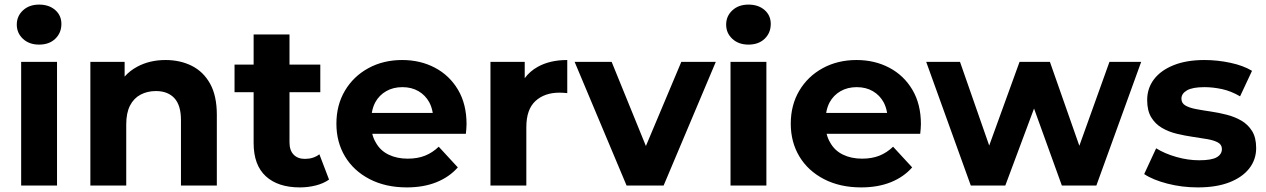

<svg xmlns="http://www.w3.org/2000/svg" viewBox="-20 -807 5507 835"><path d="M72 0V-538H228V0ZM150 -613Q107 -613 80 -638Q53 -663 53 -700Q53 -737 80 -762Q107 -787 150 -787Q193 -787 220 -763.5Q247 -740 247 -703Q247 -664 220.5 -638.5Q194 -613 150 -613Z M700 -546Q764 -546 814.5 -520.5Q865 -495 894 -442.5Q923 -390 923 -308V0H767V-285Q767 -349 738.5 -380Q710 -411 658 -411Q621 -411 591.5 -395.5Q562 -380 545.5 -348Q529 -316 529 -266V0H373V-538H522V-474Q545 -500 577 -517Q631 -546 700 -546Z M1284 8Q1189 8 1136 -40.5Q1083 -89 1083 -185V-406H1000V-526H1083V-657H1239V-526H1373V-406H1239V-188Q1239 -153 1257 -134.5Q1275 -116 1306 -116Q1343 -116 1369 -136L1411 -26Q1387 -9 1353.5 -0.5Q1320 8 1284 8Z M1749 8Q1657 8 1587.5 -28Q1518 -64 1480.5 -126.5Q1443 -189 1443 -269Q1443 -350 1480 -412.5Q1517 -475 1582 -510.5Q1647 -546 1729 -546Q1808 -546 1871.5 -512.5Q1935 -479 1972 -416.5Q2009 -354 2009 -267Q2009 -258 2008 -246.5Q2007 -235 2006 -225H1599Q1604 -204 1615 -186Q1634 -152 1670 -134.5Q1706 -117 1753 -117Q1796 -117 1828.5 -130Q1861 -143 1888 -169L1971 -79Q1934 -37 1878 -14.5Q1822 8 1749 8ZM1862 -316Q1858 -341 1847 -362Q1830 -393 1800 -410.5Q1770 -428 1730 -428Q1690 -428 1659.5 -410.5Q1629 -393 1612 -362Q1601 -341 1597 -316Z M2113 0V-538H2262V-467Q2284 -497 2318 -516Q2371 -546 2447 -546V-402Q2437 -403 2429 -403.5Q2421 -404 2413 -404Q2348 -404 2308.5 -367.5Q2269 -331 2269 -254V0Z M2705 0 2479 -538H2640L2789 -172L2943 -538H3093L2866 0Z M3157 0V-538H3313V0ZM3235 -613Q3192 -613 3165 -638Q3138 -663 3138 -700Q3138 -737 3165 -762Q3192 -787 3235 -787Q3278 -787 3305 -763.5Q3332 -740 3332 -703Q3332 -664 3305.5 -638.5Q3279 -613 3235 -613Z M3725 8Q3633 8 3563.5 -28Q3494 -64 3456.5 -126.5Q3419 -189 3419 -269Q3419 -350 3456 -412.5Q3493 -475 3558 -510.5Q3623 -546 3705 -546Q3784 -546 3847.5 -512.5Q3911 -479 3948 -416.5Q3985 -354 3985 -267Q3985 -258 3984 -246.5Q3983 -235 3982 -225H3575Q3580 -204 3591 -186Q3610 -152 3646 -134.5Q3682 -117 3729 -117Q3772 -117 3804.5 -130Q3837 -143 3864 -169L3947 -79Q3910 -37 3854 -14.5Q3798 8 3725 8ZM3838 -316Q3834 -341 3823 -362Q3806 -393 3776 -410.5Q3746 -428 3706 -428Q3666 -428 3635.5 -410.5Q3605 -393 3588 -362Q3577 -341 3573 -316Z M4202 0 4008 -538H4155L4282 -174L4414 -538H4546L4674 -173L4805 -538H4943L4748 0H4598L4477 -335L4352 0Z M5189 8Q5120 8 5056.5 -8.5Q4993 -25 4956 -50L5008 -162Q5045 -139 5095.5 -124.5Q5146 -110 5195 -110Q5249 -110 5271.5 -123Q5294 -136 5294 -159Q5294 -178 5276.5 -187.5Q5259 -197 5230 -202Q5201 -207 5166.5 -212Q5132 -217 5097 -225.5Q5062 -234 5033 -251Q5004 -268 4986.5 -297Q4969 -326 4969 -372Q4969 -423 4998.5 -462Q5028 -501 5084 -523.5Q5140 -546 5218 -546Q5274 -546 5330.5 -534Q5387 -522 5425 -499L5373 -388Q5334 -411 5294.5 -419.5Q5255 -428 5218 -428Q5166 -428 5142 -414Q5118 -400 5118 -378Q5118 -358 5135.5 -348Q5153 -338 5182 -332.5Q5211 -327 5245.5 -322Q5280 -317 5315 -308Q5350 -299 5378.5 -282.5Q5407 -266 5425 -237.5Q5443 -209 5443 -163Q5443 -113 5413 -74.5Q5383 -36 5326.5 -14Q5270 8 5189 8Z"/></svg>

Font: Montserrat Z
Style: Bold
Weight: 700
Designer: Julieta Ulanovsky
Foundry: Julieta Ulanovsky
Version: Version 8.000